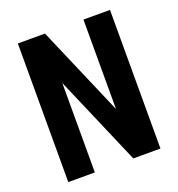

<svg xmlns="http://www.w3.org/2000/svg" viewBox="-129 -817 858 924"><g transform="rotate(-20 300.0 -355.0)"><path d="M64 0V-710H203L400 -252V-710H536V0H397L200 -458V0Z"/></g></svg>

Font: Geist Mono
Style: Bold
Weight: 700
Monospace: yes
Designer: Basement.studio, Andrés Briganti, Mateo Zaragoza
Foundry: Basement.studio, Vercel, Andrés Briganti, Guido Ferreyra, Mateo Zaragoza
Version: Version 1.500; ttfautohint (v1.8.4.7-5d5b)